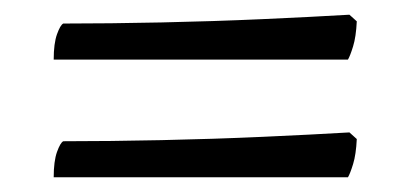

<svg xmlns="http://www.w3.org/2000/svg" viewBox="-20 -411 556 261"><path d="M53 -330Q53 -352 57.5 -364.5Q62 -377 66 -379Q129 -379 199.5 -380.5Q270 -382 337 -385Q404 -388 455 -391L465 -382Q464 -361 460 -348Q456 -335 453 -330ZM53 -170Q53 -192 57.5 -204.5Q62 -217 66 -219Q129 -219 199.5 -220.5Q270 -222 337 -225Q404 -228 455 -231L465 -222Q464 -201 460 -188Q456 -175 453 -170Z"/></svg>

Font: Texturina Medium 12pt
Style: Regular
Weight: 400
Version: Version 1.002